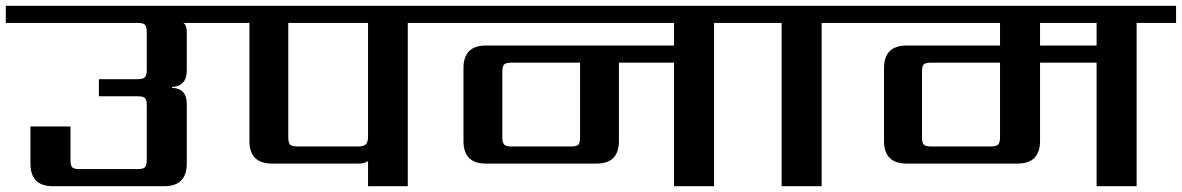

<svg xmlns="http://www.w3.org/2000/svg" viewBox="-40 -642 4075 662"><path d="M740 -622V-563H592Q604 -556 604 -532V-399Q604 -345 553 -342V-339Q604 -338 604 -283V-78Q604 0 526 0H142Q65 0 65 -78V-206H203V-91Q203 -71 209 -65Q215 -59 234 -59H434Q454 -59 460 -65.5Q466 -72 466 -91V-278Q466 -298 460 -304Q454 -310 434 -310H301V-369H434Q453 -369 459.5 -375.5Q466 -382 466 -402V-531Q466 -550 460 -556.5Q454 -563 434 -563H-20V-622Z M1229 -171V-563H954V-169Q954 -150 960 -143.5Q966 -137 986 -137H1195Q1214 -137 1221.5 -144.5Q1229 -152 1229 -171ZM1503 -622V-563H1366V0H1229V-87Q1218 -78 1197 -78H898Q820 -78 820 -156V-563H700V-622Z M1960 -169V-426H1724Q1705 -426 1698.5 -420Q1692 -414 1692 -394V-169Q1692 -150 1698.5 -143.5Q1705 -137 1724 -137H1929Q1948 -137 1954 -143Q1960 -149 1960 -169ZM2559 -622V-563H2422V0H2284V-426H2094V-156Q2094 -78 2017 -78H1635Q1558 -78 1558 -156V-407Q1558 -485 1635 -485H2284V-563H1463V-622Z M2929 -622V-563H2793V0H2655V-563H2519V-622Z M3741 -485V-563H3546V-485ZM3408 -169V-426H3171Q3151 -426 3145 -420Q3139 -414 3139 -394V-169Q3139 -150 3145 -143.5Q3151 -137 3171 -137H3376Q3395 -137 3401.5 -143.5Q3408 -150 3408 -169ZM4015 -622V-563H3879V0H3741V-426H3546V-156Q3546 -78 3468 -78H3086Q3008 -78 3008 -156V-407Q3008 -485 3086 -485H3408V-563H2889V-622Z"/></svg>

Font: Sarpanch SemiBold
Style: Regular
Weight: 600
Designer: Manushi Parikh (Devanagari and Latin), Jyotish Sonowal (Devanagari)
Foundry: Indian Type Foundry
Version: Version 2.004;PS 1.0;hotconv 1.0.78;makeotf.lib2.5.61930; tt